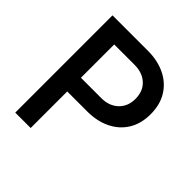

<svg xmlns="http://www.w3.org/2000/svg" viewBox="-197 -893 1040 1040"><g transform="rotate(45 323.0 -372.5)"><path d="M77 0H195V-280H348Q423 -280 480.5 -308Q538 -336 570 -388Q602 -440 602 -512Q602 -585 570 -637Q538 -689 480.5 -717Q423 -745 348 -745H77ZM195 -385V-640H351Q411 -640 448 -606Q485 -572 485 -513Q485 -455 448 -420Q411 -385 351 -385Z"/></g></svg>

Font: Custom Plus Jakarta Sans SemiBold
Style: Regular
Weight: 600
Designer: Gumpita Rahayu & FullSphere
Foundry: Tokotype & FullSphere
Version: Version 1.001;hotconv 1.0.117;makeotfexe 2.5.65602